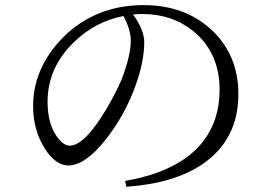

<svg xmlns="http://www.w3.org/2000/svg" viewBox="-20 -715 1040 739"><path d="M483.4 -560.5Q482.4 -602.5 455.1 -653.3Q345.7 -631.8 265.6 -553.7Q163.1 -455.1 163.1 -323.2Q163.1 -231.4 206.1 -179.7Q226.6 -155.3 248 -154.3Q305.7 -154.3 389.6 -295.9Q422.9 -351.6 447.3 -407.2Q483.4 -500 483.4 -560.5ZM465.8 3.9 461.9 -18.6Q745.1 -68.4 808.6 -258.8Q825.2 -310.5 825.2 -369.1Q825.2 -511.7 724.6 -594.7Q642.6 -661.1 528.3 -661.1Q514.6 -661.1 492.2 -659.2Q535.2 -599.6 535.2 -552.7Q535.2 -481.4 503.9 -391.6Q462.9 -274.4 386.7 -177.7Q308.6 -79.1 244.1 -78.1Q192.4 -78.1 150.4 -146.5Q107.4 -216.8 107.4 -306.6Q107.4 -438.5 201.2 -547.9Q219.7 -569.3 240.2 -587.9Q361.3 -695.3 532.2 -695.3Q695.3 -695.3 798.8 -595.7Q897.5 -500 897.5 -352.5Q897.5 -178.7 760.7 -84Q650.4 -8.8 465.8 3.9Z"/></svg>

Font: GenYoMin JP Regular
Style: Regular
Weight: 400
Version: Version 1.001;PS 1;hotconv 16.6.51;makeotf.lib2.5.65220 DEVE